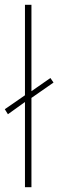

<svg xmlns="http://www.w3.org/2000/svg" viewBox="-24 -780 243 800"><path d="M107 0V-372L199 -436L186 -455L107 -400V-760H80V-383L-4 -325L9 -304L80 -355V0Z"/></svg>

Font: Noto Sans Display SemiCondensed Thin
Style: Regular
Weight: 250
Width: 4
Designer: Monotype Design team
Foundry: Monotype Imaging Inc.
Version: 1.000